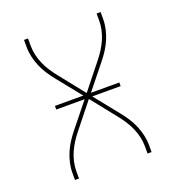

<svg xmlns="http://www.w3.org/2000/svg" viewBox="-133 -841 866 947"><g transform="rotate(-20 300.0 -367.5)"><path d="M99 0V-37Q99 -63 105 -89.5Q111 -116 121.5 -140.5Q132 -165 146.5 -187.5Q161 -210 178 -231L280 -358H131V-377H280L178 -504Q161 -525 146.5 -547.5Q132 -570 121.5 -594.5Q111 -619 105 -645.5Q99 -672 99 -698V-735H120V-698Q120 -673 125.5 -648.5Q131 -624 141 -601Q151 -578 164.5 -557Q178 -536 194 -516L300 -383L406 -516Q422 -536 435.5 -557Q449 -578 459 -601Q469 -624 474.5 -648.5Q480 -673 480 -698V-735H501V-698Q501 -672 495 -645.5Q489 -619 478.5 -594.5Q468 -570 453.5 -547.5Q439 -525 422 -504L320 -377H469V-358H320L422 -231Q439 -210 453.5 -187.5Q468 -165 478.5 -140.5Q489 -116 495 -89.5Q501 -63 501 -37V0H480V-37Q480 -62 474.5 -86.5Q469 -111 459 -134Q449 -157 435.5 -178Q422 -199 406 -219L300 -352L194 -219Q178 -199 164.5 -178Q151 -157 141 -134Q131 -111 125.5 -86.5Q120 -62 120 -37V0Z"/></g></svg>

Font: Iosevka Curly Thin Extended
Style: Regular
Weight: 100
Width: 7
Monospace: yes
Designer: Belleve Invis
Foundry: Belleve Invis
Version: Version 11.1.0; ttfautohint (v1.8.3)